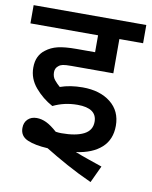

<svg xmlns="http://www.w3.org/2000/svg" viewBox="-83 -684 680 861"><g transform="rotate(10 256.5 -253.5)"><path d="M272 -216Q212 -216 161 -191Q115 -216 81 -256Q47 -296 47 -346Q47 -375 57 -395.5Q67 -416 85 -429Q108 -447 139 -454.5Q170 -462 224 -462H308V-539H0V-622H513V-539H405V-383H214Q187 -383 175.5 -380.5Q164 -378 157 -372Q142 -361 142 -342Q142 -321 153.5 -307Q165 -293 179 -281Q224 -297 281 -297Q360 -297 408.5 -258.5Q457 -220 457 -153Q457 -90 416 -53Q375 -16 301 -6Q329 5 361 16Q393 27 425 38L389 115Q329 88 274.5 58Q220 28 173 -1Q115 -4 80.5 -19Q46 -34 46 -71Q46 -96 61.5 -111Q77 -126 102 -126Q124 -126 146 -115.5Q168 -105 196 -80Q210 -78 222 -78Q288 -78 324 -96.5Q360 -115 360 -154Q360 -216 272 -216Z"/></g></svg>

Font: Noto Sans Medium
Style: Regular
Weight: 500
Designer: Monotype Design Team
Foundry: Monotype Imaging Inc.
Version: Version 2.007